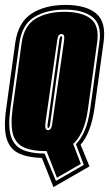

<svg xmlns="http://www.w3.org/2000/svg" viewBox="-27 -630 443 779"><path d="M190 129 143 11Q85 9 49 -8Q13 -25 0 -67.5Q-13 -110 -2 -188L35 -457Q47 -540 101.5 -575Q156 -610 239 -610Q322 -610 363.5 -575Q405 -540 393 -457L356 -188Q341 -89 300 -43L336 45ZM200 104 313 39 281 -45Q301 -65 316 -99Q331 -133 339 -188L376 -457Q387 -530 348.5 -560.5Q310 -591 236 -591Q162 -591 112.5 -561Q63 -531 52 -457L15 -188Q5 -116 17.5 -77Q30 -38 64.5 -22.5Q99 -7 154 -7ZM204 91 162 -17H156Q104 -17 71 -31.5Q38 -46 26.5 -83Q15 -120 24 -188L61 -457Q71 -526 117.5 -554Q164 -582 235 -582Q305 -582 341 -554Q377 -526 367 -457L330 -188Q322 -132 306.5 -98.5Q291 -65 270 -46L301 35ZM168 -102Q182 -102 185 -129L233 -465Q235 -482 232 -487Q229 -492 222 -492Q216 -492 211.5 -487Q207 -482 205 -465L157 -129Q154 -102 168 -102ZM169 -111Q164 -111 166 -124L214 -470Q217 -483 221 -483Q223 -483 224.5 -480.5Q226 -478 224 -470L176 -124Q174 -111 169 -111Z"/></svg>

Font: Alumni Sans Collegiate One SC
Style: Italic
Weight: 400
Italic angle: -8°
Designer: Robert E. Leuschke
Foundry: Robert E. Leuschke
Version: Version 1.100